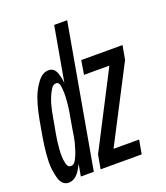

<svg xmlns="http://www.w3.org/2000/svg" viewBox="-158 -829 803 931"><g transform="rotate(-20 244.0 -363.5)"><path d="M37 8Q2 8 -10 -35Q-22 -78 -21 -119Q-20 -160 -14 -203Q-8 -246 0 -288Q6 -325 14 -362Q22 -399 35 -435Q48 -471 73 -504.5Q98 -538 130 -538Q160 -538 171 -503Q179 -478 181 -453L231 -735H298L168 0H101L112 -61Q105 -48 97 -34Q71 8 37 8ZM203 0 216 -72 415 -458H284L296 -530H509L496 -458L296 -72H428L415 0ZM74 -64Q90 -64 101 -85Q112 -106 118 -125Q124 -144 129 -163Q132 -176 135 -190L141 -228L152 -292Q156 -311 158.5 -330Q161 -349 162.5 -368.5Q164 -388 164 -406Q164 -424 161 -445Q158 -466 142 -466Q127 -466 116.5 -449Q106 -432 99 -415.5Q92 -399 87 -381.5Q82 -364 78.5 -347Q75 -330 72 -312.5Q69 -295 66 -278Q62 -258 58.5 -238.5Q55 -219 52.5 -199.5Q50 -180 48.5 -160.5Q47 -141 47.5 -122.5Q48 -104 53 -84Q58 -64 74 -64Z"/></g></svg>

Font: Iosevka SS08
Style: Italic
Weight: 400
Italic angle: -10°
Monospace: yes
Designer: Belleve Invis
Foundry: Belleve Invis
Version: 2.1.0; ttfautohint (v1.8.2)